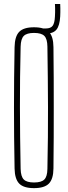

<svg xmlns="http://www.w3.org/2000/svg" viewBox="-20 -943 342 968"><path d="M151.5 5.5Q99 5.5 76.8 -17.5Q54.5 -40.5 53.5 -93.5Q52 -175 51.2 -250.5Q50.5 -326 50.5 -399.8Q50.5 -473.5 51.2 -548.8Q52 -624 53.5 -705.5Q54.5 -759.5 76.8 -782.5Q99 -805.5 151.5 -805.5Q204 -805.5 226.5 -782.5Q249 -759.5 249.5 -705.5Q250.5 -624 250.8 -548.5Q251 -473 251 -399.5Q251 -326 250.8 -250.5Q250.5 -175 249.5 -93.5Q249 -40.5 226.5 -17.5Q204 5.5 151.5 5.5ZM151.5 -23Q188.5 -23 203.5 -38Q218.5 -53 219 -91.5Q221 -174.5 221.5 -251.5Q222 -328.5 222 -403Q222 -477.5 221 -552.8Q220 -628 219 -708Q218.5 -747 203.5 -762Q188.5 -777 151.5 -777Q115 -777 100 -762Q85 -747 84 -708Q82 -628 81.2 -552.8Q80.5 -477.5 80.5 -403Q80.5 -328.5 81.5 -251.5Q82.5 -174.5 84 -91.5Q85 -53 100 -38Q115 -23 151.5 -23ZM211 -773.5Q207.5 -773.5 204.8 -774Q202 -774.5 198.5 -775.5L197.5 -799.5Q201 -799.5 204.2 -799.5Q207.5 -799.5 211 -799.5Q235.5 -799.5 245.5 -813Q255.5 -826.5 257 -860Q257.5 -870 257.8 -880.8Q258 -891.5 257.8 -902.2Q257.5 -913 257 -923H283.5Q284 -913 284.2 -902.2Q284.5 -891.5 284.2 -880.8Q284 -870 283.5 -860Q281 -813.5 264.5 -793.5Q248 -773.5 211 -773.5Z"/></svg>

Font: Big Shoulders Display ExtraLight
Style: Regular
Weight: 250
Designer: Patric King
Foundry: XO Type Co
Version: Version 2.002